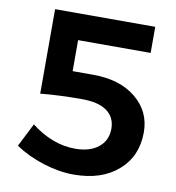

<svg xmlns="http://www.w3.org/2000/svg" viewBox="-80 -772 780 849"><g transform="rotate(10 310.0 -347.0)"><path d="M315.9 -443.8Q435.5 -443.8 507.8 -384.5Q580.1 -325.2 580.1 -231.9Q580.1 -124 505.4 -59.1Q430.7 5.9 306.2 5.9Q240.7 5.9 168.9 -16.8Q97.2 -39.6 42 -77.1L95.2 -182.1Q190.9 -107.9 293 -107.9Q358.9 -107.9 397.5 -138.9Q436 -169.9 436 -222.2Q436 -273.4 397.9 -301.3Q359.9 -329.1 285.2 -329.1Q180.7 -329.1 99.1 -320.8V-700.2H548.8V-583H223.1V-443.8Z"/></g></svg>

Font: Montserrat-Arabic Medium
Style: Regular
Weight: 500
Designer: Mohamed Gaber
Foundry: Kief Type Foundry
Version: Version 5.008;PS 005.008;hotconv 1.0.88;makeotf.lib2.5.64775